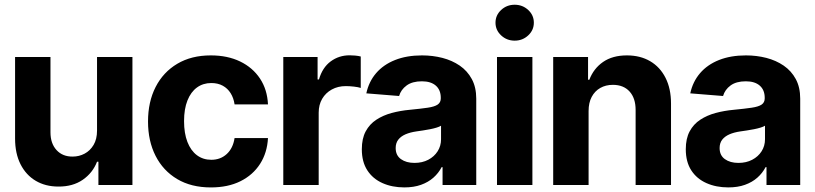

<svg xmlns="http://www.w3.org/2000/svg" viewBox="-20 -789 3478 819"><path d="M393.9 -232V-545.9H544.9V0H399.8V-99.2H393.9Q375.6 -51.6 333 -22.1Q290.3 7.3 228.9 6.8Q174.1 6.8 132.5 -17.7Q90.9 -42.3 67.6 -88.3Q44.3 -134.4 44.3 -198V-545.9H195.3V-224.6Q195.3 -177 221.2 -148.8Q247.1 -120.6 290.2 -121.1Q317.4 -121.1 340.9 -133.6Q364.5 -146.1 379.2 -170.8Q393.9 -195.6 393.9 -232Z M879.6 10.5Q795.8 10.5 735.7 -25.2Q675.6 -61 643.5 -124.4Q611.4 -187.7 611.4 -270.7Q611.4 -354.5 643.8 -417.9Q676.2 -481.3 736.3 -517Q796.4 -552.7 879.2 -552.7Q950.6 -552.7 1004.2 -526.8Q1057.8 -500.9 1089 -454Q1120.1 -407 1123.1 -343.8H980.6Q976.6 -371 963.8 -391.5Q951 -412 930.2 -423.4Q909.4 -434.8 881.3 -434.8Q846.3 -434.8 820.2 -415.8Q794.1 -396.9 779.6 -360.5Q765.1 -324.2 765.1 -272.5Q765.1 -220.6 779.4 -183.6Q793.8 -146.6 819.9 -127Q846.1 -107.4 881.3 -107.4Q920.4 -107.4 947.2 -132Q974 -156.6 980.6 -200.2H1123.1Q1119.8 -137.5 1089.4 -90Q1059 -42.5 1005.7 -16Q952.4 10.5 879.6 10.5Z M1188.4 0V-545.9H1334.7V-450H1340.5Q1355.4 -501.1 1390.6 -527.1Q1425.8 -553.1 1471.4 -553.1Q1482.7 -553.1 1495.8 -551.9Q1508.9 -550.6 1518.8 -548V-413.9Q1508.3 -417.5 1489.5 -419.6Q1470.7 -421.7 1454.8 -421.7Q1421.7 -421.7 1395.4 -407.3Q1369.1 -392.9 1354.2 -367.4Q1339.4 -342 1339.4 -308.4V0Z M1704.7 10.4Q1652.6 10.4 1611.5 -8Q1570.3 -26.3 1546.9 -62.4Q1523.4 -98.5 1523.4 -152.3Q1523.4 -198 1539.9 -228.7Q1556.4 -259.4 1585.3 -278.3Q1614.1 -297.2 1650.8 -307.1Q1687.6 -317 1728.3 -320.7Q1775.8 -325.3 1804.7 -329.6Q1833.7 -333.9 1846.9 -342.9Q1860.2 -352 1860.2 -369.3V-371.7Q1860.2 -405.2 1839.1 -423.7Q1818 -442.2 1779.5 -442.2Q1738.7 -442.2 1714.5 -424.4Q1690.2 -406.6 1682.4 -379.5L1542.6 -390.8Q1553.2 -440.6 1584.4 -477Q1615.6 -513.3 1665.2 -533Q1714.7 -552.7 1780.1 -552.7Q1825.5 -552.7 1867 -542.1Q1908.5 -531.4 1941.1 -509.1Q1973.7 -486.7 1992.6 -451.7Q2011.5 -416.7 2011.5 -368.2V0H1867.8V-76H1863.9Q1850.6 -50.5 1828.7 -31.1Q1806.7 -11.7 1776 -0.7Q1745.2 10.4 1704.7 10.4ZM1747.9 -94.1Q1781.2 -94.1 1806.8 -107.5Q1832.3 -120.9 1846.8 -143.7Q1861.3 -166.5 1861.3 -194.9V-252.7Q1854.5 -248.4 1842.1 -244.6Q1829.7 -240.8 1814.4 -237.8Q1799.1 -234.8 1784 -232.5Q1768.9 -230.3 1756.6 -228.5Q1729.8 -224.7 1709.8 -216.1Q1689.8 -207.4 1678.8 -193.1Q1667.8 -178.8 1667.8 -157.4Q1667.8 -126.3 1690.3 -110.2Q1712.8 -94.1 1747.9 -94.1Z M2100 0V-545.9H2251V0ZM2175.4 -615.6Q2141.6 -615.6 2117.6 -638.1Q2093.6 -660.5 2093.6 -692.2Q2093.6 -724.1 2117.6 -746.4Q2141.6 -768.8 2175.4 -768.8Q2209.2 -768.8 2233.2 -746.4Q2257.2 -724.1 2257.2 -692.3Q2257.2 -660.5 2233.2 -638.1Q2209.2 -615.6 2175.4 -615.6Z M2490.7 -315.2V0H2339.7V-545.9H2488.4V-448.8H2493.8Q2512.3 -497 2552.7 -524.9Q2593.1 -552.7 2654.2 -552.7Q2711.1 -552.7 2753.4 -527.9Q2795.6 -503.1 2818.9 -457Q2842.3 -410.9 2842.3 -347.3V0H2691.3V-320.3Q2691.3 -370.2 2665.5 -398.7Q2639.7 -427.1 2594.2 -427.1Q2563.9 -427.1 2540.5 -413.8Q2517.1 -400.5 2503.9 -375.6Q2490.7 -350.8 2490.7 -315.2Z M3086.5 10.4Q3034.5 10.4 2993.3 -8Q2952.1 -26.3 2928.7 -62.4Q2905.3 -98.5 2905.3 -152.3Q2905.3 -198 2921.8 -228.7Q2938.3 -259.4 2967.1 -278.3Q2995.9 -297.2 3032.7 -307.1Q3069.4 -317 3110.2 -320.7Q3157.6 -325.3 3186.6 -329.6Q3215.5 -333.9 3228.8 -342.9Q3242 -352 3242 -369.3V-371.7Q3242 -405.2 3220.9 -423.7Q3199.8 -442.2 3161.3 -442.2Q3120.5 -442.2 3096.3 -424.4Q3072.1 -406.6 3064.3 -379.5L2924.4 -390.8Q2935.1 -440.6 2966.3 -477Q2997.5 -513.3 3047 -533Q3096.6 -552.7 3161.9 -552.7Q3207.3 -552.7 3248.8 -542.1Q3290.3 -531.4 3322.9 -509.1Q3355.6 -486.7 3374.5 -451.7Q3393.4 -416.7 3393.4 -368.2V0H3249.6V-76H3245.7Q3232.4 -50.5 3210.5 -31.1Q3188.6 -11.7 3157.8 -0.7Q3127.1 10.4 3086.5 10.4ZM3129.7 -94.1Q3163.1 -94.1 3188.6 -107.5Q3214.2 -120.9 3228.7 -143.7Q3243.2 -166.5 3243.2 -194.9V-252.7Q3236.3 -248.4 3223.9 -244.6Q3211.5 -240.8 3196.2 -237.8Q3181 -234.8 3165.9 -232.5Q3150.8 -230.3 3138.5 -228.5Q3111.6 -224.7 3091.7 -216.1Q3071.7 -207.4 3060.6 -193.1Q3049.6 -178.8 3049.6 -157.4Q3049.6 -126.3 3072.1 -110.2Q3094.6 -94.1 3129.7 -94.1Z"/></svg>

Font: Inter Tight
Style: Regular
Weight: 400
Designer: Rasmus Andersson
Foundry: rsms
Version: Version 3.002